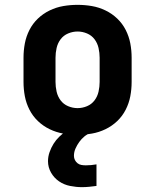

<svg xmlns="http://www.w3.org/2000/svg" viewBox="-20 -548 640 792"><path d="M300 8Q270 8 241 3Q212 -2 185 -15Q158 -28 136.5 -48.5Q115 -69 101.5 -95.5Q88 -122 82.5 -151Q77 -180 77 -210V-310Q77 -340 82.5 -369Q88 -398 101.5 -424.5Q115 -451 136.5 -471.5Q158 -492 185 -505Q212 -518 241 -523Q270 -528 300 -528Q330 -528 359 -523Q388 -518 415 -505Q442 -492 463.5 -471.5Q485 -451 498.5 -424.5Q512 -398 517.5 -369Q523 -340 523 -310V-210Q523 -180 517.5 -151Q512 -122 498.5 -95.5Q485 -69 463.5 -48.5Q442 -28 415 -15Q388 -2 359 3Q330 8 300 8ZM300 -102Q320 -102 339 -110Q358 -118 370 -134Q382 -150 386.5 -170Q391 -190 391 -210V-310Q391 -330 386.5 -350Q382 -370 370 -386Q358 -402 339 -410Q320 -418 300 -418Q280 -418 261 -410Q242 -402 230 -386Q218 -370 213.5 -350Q209 -330 209 -310V-210Q209 -190 213.5 -170Q218 -150 230 -134Q242 -118 261 -110Q280 -102 300 -102ZM318 224Q294 224 269 219Q244 214 223.5 200Q203 186 190.5 164Q178 142 178 117Q178 98 184.5 79.5Q191 61 201 45Q211 29 224.5 16Q238 3 254 -8H355V0Q340 5 328 15Q316 25 307 37.5Q298 50 291.5 64.5Q285 79 285 95Q285 104 289 112Q293 120 300 125.5Q307 131 316 132.5Q325 134 334 134Q345 134 356 133Q367 132 378 130V219Q363 221 348 222.5Q333 224 318 224Z"/></svg>

Font: Iosevka HT Extrabold Extended
Style: Regular
Weight: 800
Width: 7
Monospace: yes
Designer: Belleve Invis
Foundry: Belleve Invis
Version: Version 32.3.0; ttfautohint (v1.8.4)